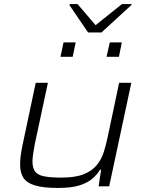

<svg xmlns="http://www.w3.org/2000/svg" viewBox="-20 -918 721 946"><path d="M265 8Q193 8 152 -4.5Q111 -17 95 -42.5Q79 -68 79 -109Q79 -127 82 -150.5Q85 -174 90 -198L156 -510H216L151 -206Q147 -183 143.5 -161Q140 -139 140 -123Q140 -89 153.5 -72Q167 -55 198.5 -49Q230 -43 283 -43Q352 -43 393.5 -60Q435 -77 458 -106Q481 -135 492 -171Q503 -207 511 -245L567 -510H627L518 0H466L478 -82H473Q458 -57 433.5 -36.5Q409 -16 369.5 -4Q330 8 265 8ZM505 -638 521 -709H580L566 -638ZM278 -638 293 -709H353L338 -638ZM414 -758 322 -893 324 -898H362L451 -794L581 -898H629L627 -893L480 -758Z"/></svg>

Font: Saira Expanded Light
Style: Italic
Weight: 300
Width: 7
Italic angle: -12°
Designer: Hector Gatti with collaboration of the Omnibus-Type team
Foundry: Omnibus-Type
Version: Version 1.101